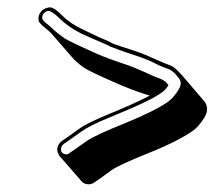

<svg xmlns="http://www.w3.org/2000/svg" viewBox="-20 -452 574 514"><path d="M90 -421C85 -415 83 -409 83 -402C83 -397 84 -393 88 -389L94 -383C101 -377 109 -371 117 -363L178 -293C186 -286 195 -277 206 -270C215 -264 242 -251 290 -230C317 -218 341 -209 362 -202C368 -200 375 -198 381 -196C356 -183 319 -166 270 -146C234 -131 208 -119 193 -108C178 -97 166 -89 158 -83L146 -75C140 -70 136 -65 134 -58C132 -51 134 -44 137 -39C138 -38 137 -37 138 -36L199 34C202 38 207 40 213 41C220 42 227 41 233 36L245 28C253 22 264 14 278 4C292 -6 325 -21 377 -42C430 -63 469 -83 495 -101C507 -109 517 -121 527 -137C537 -153 537 -169 526 -182L466 -252L462 -256C452 -267 443 -275 433 -278C422 -282 410 -287 397 -293C384 -299 365 -308 337 -317C309 -326 291 -332 283 -335C276 -339 266 -344 253 -349C240 -354 224 -363 202 -373C180 -383 162 -395 146 -411C130 -427 119 -434 110 -432C101 -430 95 -427 90 -421ZM97 -416C100 -419 103 -422 110 -423C112 -423 122 -420 138 -404C154 -388 174 -374 196 -363C218 -353 235 -345 248 -340C260 -335 271 -330 278 -326H279C287 -323 304 -316 332 -307C360 -298 380 -290 392 -284C405 -277 417 -272 429 -268C438 -265 447 -258 457 -245C466 -234 466 -225 458 -212C449 -197 439 -186 429 -179C404 -162 366 -143 314 -122C262 -101 229 -86 213 -75C199 -65 187 -57 179 -51L167 -43C163 -40 160 -38 155 -39C150 -40 147 -42 145 -45C143 -48 143 -52 144 -57C145 -62 148 -64 151 -67L163 -75C171 -81 183 -89 198 -100C212 -110 237 -123 272 -137C362 -174 414 -198 427 -218L431 -224L427 -229C422 -235 414 -240 404 -243C396 -246 382 -252 365 -260C347 -268 328 -276 306 -283C285 -290 262 -298 235 -310C188 -331 159 -345 152 -350C142 -357 133 -364 125 -371C117 -379 109 -386 101 -392C95 -397 93 -401 93 -404C93 -409 94 -412 97 -416Z"/></svg>

Font: AppleStorm
Style: ShdRgIta
Weight: 400
Foundry: Cannot Into Space Fonts
Version: Version 1.01